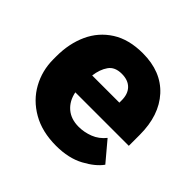

<svg xmlns="http://www.w3.org/2000/svg" viewBox="-142 -679 829 829"><g transform="rotate(45 272.5 -264.0)"><path d="M302.2 9.8Q216.3 9.8 155.3 -25.4Q94.2 -60.5 62 -118.9Q29.8 -177.2 29.8 -246.6V-265.1Q29.8 -342.3 58.1 -404.1Q86.4 -465.8 143.3 -502Q200.2 -538.1 284.7 -538.1Q397 -538.1 460.7 -468.3Q524.4 -398.4 524.4 -279.3V-212.4H197.8Q206.5 -168.5 236.3 -142.8Q266.1 -117.2 313 -117.2Q346.7 -117.2 379.4 -129.9Q412.1 -142.6 435.5 -171.9L510.3 -83Q485.8 -48.3 432.1 -19.3Q378.4 9.8 302.2 9.8ZM283.2 -411.1Q241.2 -411.1 222.2 -384Q203.1 -356.9 197.8 -315.4H363.8V-328.1Q364.3 -367.2 343.3 -389.2Q322.3 -411.1 283.2 -411.1Z"/></g></svg>

Font: Vazirmatn UI Black
Style: Regular
Weight: 900
Designer: Saber Rastikerdar
Foundry: Saber Rastikerdar
Version: Version 33.003